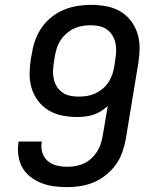

<svg xmlns="http://www.w3.org/2000/svg" viewBox="-20 -763 640 791"><path d="M258 8Q230 8 203 4.5Q176 1 151.5 -8.5Q127 -18 106 -34Q85 -50 72.5 -72Q60 -94 56 -121Q52 -148 56 -176Q56 -177 56.5 -178Q57 -179 57 -180H153Q153 -179 152.5 -178.5Q152 -178 152 -178Q148 -155 154.5 -134Q161 -113 177 -99.5Q193 -86 214 -81Q235 -76 258 -76Q275 -76 292 -79Q309 -82 325.5 -89.5Q342 -97 355.5 -109.5Q369 -122 379 -137Q389 -152 394.5 -169Q400 -186 403 -203L424 -326Q410 -314 395 -304.5Q380 -295 364 -290Q348 -285 331 -283Q314 -281 298 -281Q267 -281 236.5 -287Q206 -293 181 -308Q156 -323 138 -346Q120 -369 111 -397.5Q102 -426 102 -457Q102 -488 107 -520L112 -546Q116 -573 126 -600Q136 -627 153 -651Q170 -675 193.5 -693.5Q217 -712 244 -723Q271 -734 299 -738.5Q327 -743 354 -743Q386 -743 416.5 -737.5Q447 -732 473 -717.5Q499 -703 517.5 -679.5Q536 -656 545.5 -627.5Q555 -599 555 -567.5Q555 -536 550 -504L498 -189Q493 -162 483.5 -135Q474 -108 457 -84.5Q440 -61 416.5 -42Q393 -23 366.5 -12Q340 -1 312.5 3.5Q285 8 258 8ZM304 -365Q321 -365 337.5 -367.5Q354 -370 370 -377Q386 -384 400.5 -395.5Q415 -407 425 -421.5Q435 -436 441 -452Q447 -468 450 -485L455 -518Q458 -536 458.5 -553.5Q459 -571 455 -588Q451 -605 442 -619Q433 -633 419 -642.5Q405 -652 388 -655.5Q371 -659 353 -659Q336 -659 318.5 -656Q301 -653 285 -645.5Q269 -638 254.5 -625.5Q240 -613 230 -598Q220 -583 214.5 -566Q209 -549 206 -532L202 -506Q199 -488 198.5 -470Q198 -452 202 -435.5Q206 -419 215 -405Q224 -391 238 -381.5Q252 -372 269 -368.5Q286 -365 304 -365Z"/></svg>

Font: Iosevka SS04 Medium Extended
Style: Italic
Weight: 500
Width: 7
Italic angle: -9°
Monospace: yes
Designer: Belleve Invis
Foundry: Belleve Invis
Version: Version 19.0.0; ttfautohint (v1.8.4)